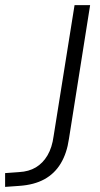

<svg xmlns="http://www.w3.org/2000/svg" viewBox="-62 -725 392 752"><path d="M-42 7V-47L13 -51Q51 -53 78.5 -69.5Q106 -86 124 -116.5Q142 -147 148 -192L230 -705H291L208 -181Q200 -125 176 -85Q152 -45 112 -23Q72 -1 14 3Z"/></svg>

Font: Nunito Sans 12pt ExtraLight 12pt Light
Style: Italic
Weight: 300
Italic angle: -9°
Version: Version 3.101;gftools[0.9.27]